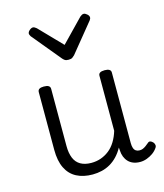

<svg xmlns="http://www.w3.org/2000/svg" viewBox="-125 -935 895 1048"><g transform="rotate(-15 322.5 -411.5)"><path d="M269 18Q216 18 178 -2Q140 -22 120 -63Q100 -104 100 -166V-492Q100 -504 108.5 -509.5Q117 -515 134 -515Q152 -515 161 -509.5Q170 -504 170 -492V-169Q170 -129 181.5 -101Q193 -73 217.5 -59Q242 -45 278 -45Q307 -45 332.5 -54Q358 -63 379.5 -80Q401 -97 417 -123Q433 -149 443 -182V-493Q443 -504 451.5 -509.5Q460 -515 478 -515Q495 -515 504 -509.5Q513 -504 513 -493V-94Q513 -77 517 -65.5Q521 -54 529.5 -48.5Q538 -43 550 -43Q560 -43 568.5 -46.5Q577 -50 586 -56.5Q595 -63 603 -70Q610 -77 618 -75Q626 -73 634 -64Q639 -58 640.5 -49.5Q642 -41 636 -33Q626 -18 610 -6.5Q594 5 575 12Q556 19 537 19Q515 19 498.5 12.5Q482 6 470.5 -6Q459 -18 452.5 -34.5Q446 -51 445 -72L444 -87Q429 -60 410 -40Q391 -20 368.5 -7Q346 6 320.5 12Q295 18 269 18ZM447 -842Q455 -842 465.5 -833Q476 -824 476 -814Q476 -811 475 -808Q474 -805 470 -799L338 -637Q332 -631 325 -626Q318 -621 303 -621Q289 -621 282 -626Q275 -631 270 -637L136 -799Q133 -805 131.5 -808Q130 -811 130 -814Q130 -824 140.5 -833Q151 -842 160 -842Q165 -842 170 -839Q175 -836 180 -832L303 -705L426 -832Q431 -836 436 -839Q441 -842 447 -842Z"/></g></svg>

Font: Playwrite BR Light
Style: Regular
Weight: 300
Version: Version 1.003